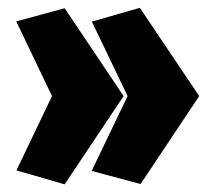

<svg xmlns="http://www.w3.org/2000/svg" viewBox="-20 -403 564 496"><path d="M309.6 -154.8 217.3 -347.2 341.3 -382.8 494.6 -154.8 343.3 72.3 216.8 38.6ZM114.3 -154.8 22 -347.7 147 -381.8 299.3 -154.8 147 73.2 22.5 37.1Z"/></svg>

Font: SG Kara Bold
Style: Regular
Weight: 400
Designer: Damoon Khanjanzadeh
Version: Version 1.000